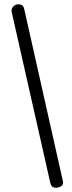

<svg xmlns="http://www.w3.org/2000/svg" viewBox="-20 -719 340 901"><path d="M241 162Q221 162 216 139L35 -662Q32 -672 38.5 -683Q45 -694 58 -698Q72 -700 81.5 -695.5Q91 -691 94 -675L274 126Q276 134 276 137Q276 149 266 155.5Q256 162 241 162Z"/></svg>

Font: Hachi Maru Pop
Style: Regular
Weight: 400
Designer: Nontynet
Foundry: Nontynet
Version: Version 1.300